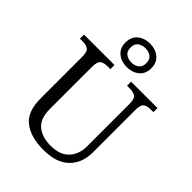

<svg xmlns="http://www.w3.org/2000/svg" viewBox="-274 -1115 1260 1260"><g transform="rotate(45 356.5 -484.5)"><path d="M361 10Q244 10 177 -41.5Q110 -93 110 -216V-604Q110 -651 91 -663.5Q72 -676 41 -676H15V-714H298V-676H272Q239 -676 220.5 -663Q202 -650 202 -601V-210Q202 -120 249.5 -81.5Q297 -43 375 -43Q462 -43 505 -89.5Q548 -136 548 -210V-604Q548 -651 529 -663.5Q510 -676 478 -676H452V-714H697V-676H672Q640 -676 621.5 -663Q603 -650 603 -601V-208Q603 -109 542 -49.5Q481 10 361 10ZM364 -761Q314 -761 279 -789Q244 -817 244 -870Q244 -923 279 -951Q314 -979 364 -979Q414 -979 449 -951Q484 -923 484 -870Q484 -817 449 -789Q414 -761 364 -761ZM364 -804Q394 -804 415.5 -819.5Q437 -835 437 -870Q437 -905 415.5 -920.5Q394 -936 364 -936Q334 -936 312.5 -920.5Q291 -905 291 -870Q291 -835 312.5 -819.5Q334 -804 364 -804Z"/></g></svg>

Font: Noto Serif Hentaigana
Style: Regular
Weight: 400
Designer: Kazuhiro Yamada
Foundry: nipponia
Version: Version 1.000; ttfautohint (v1.8.4.7-5d5b)